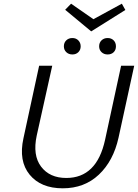

<svg xmlns="http://www.w3.org/2000/svg" viewBox="-20 -1014 747 1040"><path d="M659 -960 474 -844 333 -961 365 -994 486 -910 640 -994ZM326 -763Q326 -783 339 -795.5Q352 -808 372 -808Q392 -808 404.5 -795Q417 -782 417 -763Q417 -744 404.5 -731.5Q392 -719 372 -719Q352 -719 339 -731.5Q326 -744 326 -763ZM517 -763Q517 -783 530 -795.5Q543 -808 563 -808Q583 -808 595.5 -795.5Q608 -783 608 -763Q608 -743 595.5 -731Q583 -719 563 -719Q543 -719 530 -731.5Q517 -744 517 -763ZM636 -658H707L622 -268Q594 -142 515.5 -68Q437 6 320 6Q201 6 140.5 -68Q80 -142 107 -265L192 -658H263L179 -280Q156 -173 202.5 -111.5Q249 -50 339 -50Q504 -50 549 -256Z"/></svg>

Font: EauTest
Style: Italic
Weight: 400
Italic angle: -12°
Designer: Christian Thalmann (Catharsis Fonts)
Version: Version 0.001;PS 000.001;hotconv 1.0.88;makeotf.lib2.5.64775